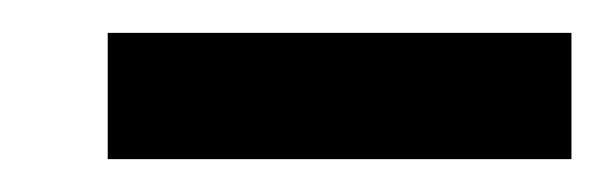

<svg xmlns="http://www.w3.org/2000/svg" viewBox="-20 -689 371 118"><path d="M46.2 -591.2V-668.8H331.2V-591.2Z"/></svg>

Font: Now Medium
Style: Regular
Weight: 500
Designer: Alfredo Marco Pradil
Foundry: Alfredo Marco Pradil
Version: Version 1.002;PS 001.002;hotconv 1.0.88;makeotf.lib2.5.64775